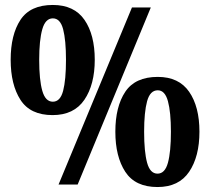

<svg xmlns="http://www.w3.org/2000/svg" viewBox="-20 -744 847 774"><path d="M192 -280Q102 -280 62.5 -341.5Q23 -403 23 -503Q23 -604 62.5 -664Q102 -724 193 -724Q279 -724 320.5 -664Q362 -604 362 -503Q362 -403 320 -341.5Q278 -280 192 -280ZM216 0 512 -714H588L293 0ZM193 -334Q223 -334 234.5 -378Q246 -422 246 -503Q246 -582 234.5 -626Q223 -670 193 -670Q163 -670 150.5 -626Q138 -582 138 -503Q138 -422 150.5 -378Q163 -334 193 -334ZM615 10Q525 10 485 -51.5Q445 -113 445 -213Q445 -314 485 -374Q525 -434 616 -434Q701 -434 742.5 -374Q784 -314 784 -213Q784 -113 742.5 -51.5Q701 10 615 10ZM615 -44Q645 -44 657 -88Q669 -132 669 -213Q669 -292 657 -336Q645 -380 616 -380Q585 -380 573 -336Q561 -292 561 -213Q561 -132 573 -88Q585 -44 615 -44Z"/></svg>

Font: Noto Serif Hebrew Condensed Black
Style: Regular
Weight: 900
Width: 3
Designer: Monotype Design Team
Foundry: Monotype Imaging Inc.
Version: Version 2.004; ttfautohint (v1.8.4.7-5d5b)